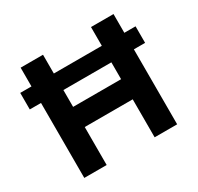

<svg xmlns="http://www.w3.org/2000/svg" viewBox="-149 -878 1089 1056"><g transform="rotate(-30 395.0 -350.0)"><path d="M100.1 0V-476.1H28.8V-581.1H100.1V-700.2H242.2V-581.1H546.9V-700.2H689.9V-581.1H761.2V-476.1H689.9V0H546.9V-241.2H242.2V0ZM242.2 -369.1H546.9V-476.1H242.2Z"/></g></svg>

Font: SUSE
Style: Bold
Weight: 700
Designer: Rene Bieder
Foundry: SUSE
Version: Version 1.000